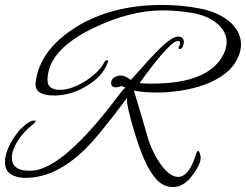

<svg xmlns="http://www.w3.org/2000/svg" viewBox="-62 -644 994 776"><path d="M638 112Q598 112 569.5 80Q541 48 520 -2Q499 -52 483 -105Q446 -226 452 -249Q393 -170 350 -117.5Q307 -65 280 -39Q162 75 41 75Q5 75 -18.5 60Q-42 45 -42 10Q-42 -12 -32 -37.5Q-22 -63 -7 -86Q8 -109 23 -124Q56 -157 78 -157Q82 -157 82 -155Q82 -150 67 -138Q32 -110 9 -73.5Q-14 -37 -14 -7Q-14 49 65 46Q194 41 423 -266Q436 -283 445 -290L429 -296Q416 -291 408 -291Q387 -291 387 -308Q387 -331 418 -338Q437 -343 467 -321Q506 -365 542.5 -405Q579 -445 609 -470.5Q639 -496 657 -496Q681 -496 681 -474Q681 -465 676.5 -455.5Q672 -446 666 -446Q660 -445 660 -452Q660 -457 666 -464V-468Q666 -474 662 -477Q636 -494 502 -308Q513 -307 525.5 -306.5Q538 -306 552 -306Q784 -306 842 -426Q854 -452 854 -474Q854 -518 813 -551Q776 -581 715.5 -591.5Q655 -602 595 -602Q462 -602 312 -529Q130 -440 130 -320Q130 -281 181 -281Q228 -281 287 -319Q338 -353 357 -388Q364 -401 370 -401Q377 -401 374 -393Q355 -337 289 -297Q225 -258 157 -258Q76 -258 82 -310Q97 -441 243 -533Q388 -624 593 -624Q671 -624 744.5 -610Q818 -596 864 -558Q912 -518 912 -464Q912 -441 901 -414Q884 -375 849 -347.5Q814 -320 768 -303Q722 -286 671 -278Q620 -270 572 -270Q546 -270 522.5 -272Q499 -274 479 -278Q485 -259 500 -209Q515 -159 538 -79Q545 -57 557.5 -31Q570 -5 586 18Q602 41 620.5 56Q639 71 658 71Q700 71 728 -14Q733 -34 739 -34Q744 -34 748 -15Q749 -12 749 -7Q749 19 721 57Q684 112 638 112Z"/></svg>

Font: Alex Brush
Style: Regular
Weight: 400
Designer: Robert E. Leuschke
Foundry: Robert E. Leuschke
Version: Version 1.111; ttfautohint (v1.8.4.7-5d5b)